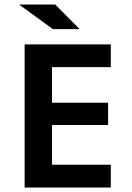

<svg xmlns="http://www.w3.org/2000/svg" viewBox="-20 -836 590 856"><path d="M89.8 0V-638.2H474.1V-536.6H211.9V-377.9H461.9V-278.8H211.9V-101.6H474.1V0ZM226.1 -815.9 335 -706.1H215.8L64.9 -815.9ZM0 -638.2Z"/></svg>

Font: Code New Roman
Style: Bold
Weight: 700
Monospace: yes
Designer: Sam Radian
Foundry: Code New Roman
Version: Version 1.508 October 19, 2014